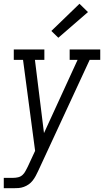

<svg xmlns="http://www.w3.org/2000/svg" viewBox="-26 -792 551 1017"><path d="M-6 205V150H45Q57 150 70 147Q83 144 93 135Q103 126 109 114Q115 102 121 91L160 7L96 -475H47V-530H209V-475H159L207 -87L385 -475H343V-530H505V-475H449L176 114Q170 127 163 140Q156 153 147 164.5Q138 176 126 184.5Q114 193 100 198Q86 203 72.5 204Q59 205 45 205ZM283 -592 246 -628 395 -772 440 -728Z"/></svg>

Font: Iosevka Slab Light Oblique
Style: Regular
Weight: 300
Italic angle: -9°
Monospace: yes
Designer: Belleve Invis
Foundry: Belleve Invis
Version: Version 11.1.1; ttfautohint (v1.8.3)